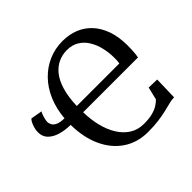

<svg xmlns="http://www.w3.org/2000/svg" viewBox="-178 -955 1171 1171"><g transform="rotate(-45 407.0 -370.0)"><path d="M742 -176.5 738 -27Q717 -26.5 693.2 -20.5Q669.5 -14.5 639.2 -7.2Q609 0 569.5 5.5Q530 11 477.5 11Q386.5 11 318.5 -34.2Q250.5 -79.5 212.5 -161.5Q174.5 -243.5 173 -354Q125 -354.5 85.8 -366.2Q46.5 -378 23.2 -401.8Q0 -425.5 0 -462.5Q0 -481.5 5.5 -500.5Q11 -519.5 18.5 -533.5Q26 -547.5 32 -551L106 -538Q102 -533.5 97 -520.2Q92 -507 88.5 -492.2Q85 -477.5 85 -468.5Q85 -454 92.5 -440.5Q100 -427 119.5 -418.2Q139 -409.5 175 -409Q181.5 -487.5 208.8 -550.5Q236 -613.5 279.8 -658.2Q323.5 -703 379.5 -727Q435.5 -751 499.5 -751Q556.5 -751 604 -732Q651.5 -713 686.5 -675.5Q721.5 -638 741 -583.2Q760.5 -528.5 761.5 -457Q761.5 -436.5 760.8 -417.5Q760 -398.5 758.5 -382.5Q757 -366.5 754.5 -354.5H281.5Q282.5 -292 296.2 -235.5Q310 -179 337 -135.2Q364 -91.5 403.2 -66.8Q442.5 -42 494 -42Q539 -42 569 -50Q599 -58 618.5 -70.5Q638 -83 651 -96.5L670.5 -178.5ZM281 -409H648Q649.5 -417 650.2 -425.5Q651 -434 651 -443Q651 -452 651 -461Q650.5 -501.5 641 -542.2Q631.5 -583 611.2 -617.2Q591 -651.5 558.2 -672.2Q525.5 -693 478.5 -693Q440 -693 405.2 -677.2Q370.5 -661.5 343.2 -627.8Q316 -594 299.8 -539.8Q283.5 -485.5 281 -409Z"/></g></svg>

Font: Merriweather 24pt
Style: Regular
Weight: 400
Designer: Eben Sorkin
Foundry: Eben Sorkin
Version: Version 2.100